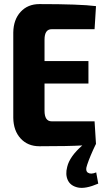

<svg xmlns="http://www.w3.org/2000/svg" viewBox="-20 -713 517 940"><path d="M451 131 461 186Q398 213 361.5 205Q325 197 312 169Q299 141 309 104Q321 53 383 -1Q317 3 173 3Q116 3 81 -35Q46 -73 45 -136V-554Q46 -617 81 -655Q116 -693 173 -693Q371 -693 450 -683L443 -570H233Q198 -570 198 -519V-414H413V-304H198V-171Q198 -119 233 -119H443L450 -7H449Q421 51 407 93Q396 123 410.5 132.5Q425 142 451 131Z"/></svg>

Font: exo2condensed_b
Style: Bold
Weight: 700
Width: 3
Designer: Natanael Gama
Version: Version 1.001;PS 001.001;hotconv 1.0.70;makeotf.lib2.5.58329